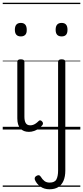

<svg xmlns="http://www.w3.org/2000/svg" viewBox="-20 -950 609 1408"><path d="M192 17Q151 17 129 -8Q107 -33 107 -82V-496Q107 -506 113 -510.5Q119 -515 132 -515Q146 -515 152.5 -510.5Q159 -506 159 -496V-94Q159 -63 169 -47Q179 -31 202 -31Q213 -31 223 -34.5Q233 -38 243 -45Q253 -52 263 -62Q268 -68 275 -67.5Q282 -67 288 -60Q294 -54 295 -47.5Q296 -41 292 -34Q281 -19 264.5 -7.5Q248 4 229.5 10.5Q211 17 192 17ZM133 -683Q111 -683 100 -695Q89 -707 89 -732Q89 -757 100 -769.5Q111 -782 133 -782Q154 -782 165 -769.5Q176 -757 176 -732Q177 -707 165.5 -695Q154 -683 133 -683ZM343 438Q304 438 276 418Q248 398 236 369Q233 360 235.5 352.5Q238 345 247 340Q259 333 266 335Q273 337 279 346Q291 366 306 377.5Q321 389 344 389Q382 389 394 365Q406 341 406 301V-496Q406 -506 412.5 -510.5Q419 -515 432 -515Q446 -515 452.5 -510.5Q459 -506 459 -496V301Q459 345 445.5 376Q432 407 406.5 422.5Q381 438 343 438ZM432 -683Q410 -683 399 -695Q388 -707 388 -732Q388 -757 399 -769.5Q410 -782 432 -782Q454 -782 464.5 -769.5Q475 -757 475 -732Q475 -707 464.5 -695Q454 -683 432 -683ZM0 410H569V420H0ZM0 -20H569V0H0ZM0 -505H569V-500H0ZM0 -930H569V-920H0Z"/></svg>

Font: Playwrite DE Grund Guides
Style: Regular
Weight: 400
Designer: Veronika Burian, José Scaglione
Foundry: TypeTogether
Version: Version 1.003